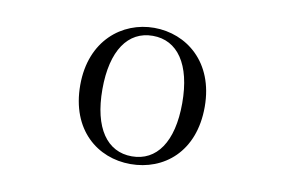

<svg xmlns="http://www.w3.org/2000/svg" viewBox="-63 -637 1126 758"><g transform="rotate(10 500.0 -258.0)"><path d="M499 15C632 15 749 -77 749 -258C749 -438 628 -531 499 -531C371 -531 250 -437 250 -258C250 -78 367 15 499 15ZM499 -16C400 -16 339 -101 339 -257C339 -413 400 -499 499 -499C598 -499 659 -413 659 -257C659 -101 598 -16 499 -16Z"/></g></svg>

Font: Harano Aji Mincho TW
Style: Regular
Weight: 400
Foundry: Masamichi Hosoda
Version: HaranoAjiMinchoTW-Regular version 20230610;ttx 4.39.4